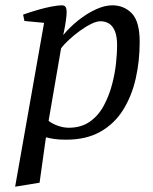

<svg xmlns="http://www.w3.org/2000/svg" viewBox="-20 -526 577 723"><path d="M37 177 146 -440 72 -447 67 -471Q95 -481 123 -489Q151 -497 175 -501.5Q199 -506 213 -506Q223 -506 227 -499.5Q231 -493 231 -482Q231 -469 228 -448Q225 -427 221.5 -410.5Q218 -394 218 -394Q244 -425 275.5 -450Q307 -475 340.5 -490.5Q374 -506 403 -506Q447 -506 476.5 -475.5Q506 -445 506 -368Q506 -296 491 -230Q476 -164 443.5 -112Q411 -60 358 -30Q305 0 229 0Q203 0 185.5 -2.5Q168 -5 153 -9L129 162ZM239 -45Q286 -45 318.5 -68Q351 -91 371 -128.5Q391 -166 402 -208Q413 -250 417 -289Q421 -328 421 -354Q421 -388 413 -408Q405 -428 391 -437Q377 -446 358 -446Q344 -446 323.5 -436Q303 -426 281 -410Q259 -394 240 -376.5Q221 -359 210 -344L163 -71Q175 -61 196.5 -53Q218 -45 239 -45Z"/></svg>

Font: Manuale
Style: Italic
Weight: 400
Italic angle: -11°
Designer: Eduardo Tunni / Pablo Cosgaya
Foundry: Eduardo Tunni / Pablo Cosgaya
Version: Version 1.002